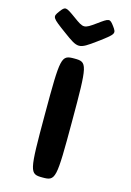

<svg xmlns="http://www.w3.org/2000/svg" viewBox="-162 -1210 875 1286"><g transform="rotate(15 276.0 -566.5)"><path d="M89 -1102C56 -1057 58 -1054 166 -975C273 -896 279 -896 387 -975C494 -1054 496 -1057 463 -1102C430 -1146 427 -1145 353 -1091C278 -1037 274 -1037 200 -1091C125 -1145 122 -1146 89 -1102ZM269 -825C178 -825 175 -813 175 -413C175 -12 178 0 269 0C360 0 363 -12 363 -413C363 -813 360 -825 269 -825Z"/></g></svg>

Font: Hussar Print
Style: Bold
Weight: 700
Foundry: Cannot Into Space Fonts
Version: Version 2.00